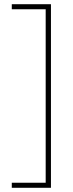

<svg xmlns="http://www.w3.org/2000/svg" viewBox="-20 -734 346 912"><path d="M36 134V158H222V-714H36V-690H197V134Z"/></svg>

Font: Noto Sans Arabic UI XCn Th
Style: Regular
Weight: 100
Width: 2
Designer: Monotype Design Team, Nadine Chahine and Nizar Qandah
Foundry: Monotype Imaging Inc.
Version: Version 2.010